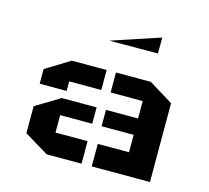

<svg xmlns="http://www.w3.org/2000/svg" viewBox="-96 -760 951 873"><g transform="rotate(15 380.0 -323.5)"><path d="M80 -195 194 -264H358V-187H207V-105H358V1H194L80 -68ZM80 -301V-370L194 -440H358V-346H207V-301ZM680 -370 566 -440H402V-346H553V-264H402V-187H553V-105H406V1H680ZM564 -648V-573L335 -572Z"/></g></svg>

Font: Wallpoet
Style: Regular
Weight: 400
Designer: Lars Berggren
Foundry: Lars Berggren
Version: Version 1.000